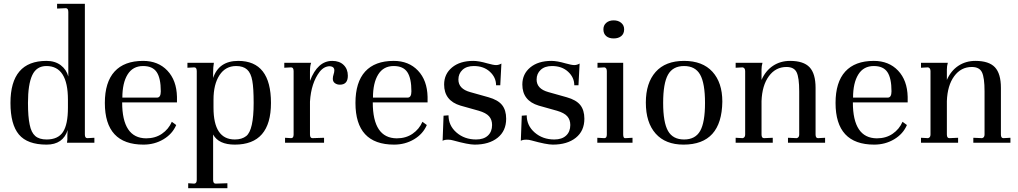

<svg xmlns="http://www.w3.org/2000/svg" viewBox="-20 -750 5350 1009"><path d="M225 10Q124 10 79.5 -43Q35 -96 35 -209Q35 -430 224 -430Q269 -430 299 -407.5Q329 -385 339 -348V-687Q339 -707 326 -707L280 -705V-730H426V-43Q426 -24 439 -24L476 -26V0H332Q334 -10 334 -16V-38Q334 -53 335 -58Q336 -63 336 -67Q311 10 225 10ZM225 -17Q285 -17 311 -56.5Q337 -96 337 -184V-226Q337 -403 224 -403Q172 -403 149.5 -355Q127 -307 127 -209Q127 -136 136 -95Q144 -54 165 -35.5Q186 -17 225 -17Z M734 10Q531 10 531 -209Q531 -318 582 -374Q633 -430 732 -430Q811 -430 859.5 -379Q908 -328 910 -241V-212H622Q622 -24 748 -23Q796 -23 831 -47Q866 -71 883 -110L906 -93Q886 -46 839 -18Q792 10 734 10ZM623 -237H805Q825 -237 825 -270Q825 -339 803.5 -371Q782 -403 732 -403Q678 -403 650.5 -358.5Q623 -314 623 -237Z M969 239V213L1001 215Q1014 214 1014 195V-376Q1014 -396 1001 -396L965 -394V-420H1104Q1100 -397 1100 -369V-340Q1130 -430 1232 -430Q1404 -430 1404 -209Q1404 10 1214 10Q1129 10 1100 -43V195Q1100 215 1113 215L1175 213V239ZM1214 -17Q1251 -17 1274 -35Q1313 -66 1313 -209Q1313 -287 1306 -325Q1299 -366 1278.5 -384.5Q1258 -403 1221 -403Q1165 -403 1133.5 -355Q1102 -307 1102 -226V-184Q1102 -17 1214 -17Z M1478 0V-26L1510 -24Q1523 -24 1523 -43V-376Q1523 -396 1510 -396L1474 -394V-420H1615Q1609 -404 1609 -374V-325Q1649 -430 1726 -430Q1764 -430 1786 -408.5Q1808 -387 1808 -352Q1808 -305 1766 -305Q1751 -305 1740 -313Q1729 -321 1729 -336Q1729 -347 1733 -359Q1737 -371 1737 -380Q1737 -400 1714 -402Q1683 -402 1660 -373Q1615 -314 1609 -216V-43Q1609 -24 1622 -24L1683 -26V0Z M2051 10Q1848 10 1848 -209Q1848 -318 1899 -374Q1950 -430 2049 -430Q2128 -430 2176.5 -379Q2225 -328 2227 -241V-212H1939Q1939 -24 2065 -23Q2113 -23 2148 -47Q2183 -71 2200 -110L2223 -93Q2203 -46 2156 -18Q2109 10 2051 10ZM1940 -237H2122Q2142 -237 2142 -270Q2142 -339 2120.5 -371Q2099 -403 2049 -403Q1995 -403 1967.5 -358.5Q1940 -314 1940 -237Z M2474 10Q2441 10 2362 -12Q2349 -16 2335 -16Q2315 -16 2306 -10L2311 -142L2337 -144Q2337 -90 2379 -53.5Q2421 -17 2482 -17Q2522 -17 2544 -37.5Q2566 -58 2566 -93Q2566 -121 2550 -139Q2534 -157 2496 -168L2400 -195Q2314 -221 2314 -306Q2314 -361 2355.5 -395.5Q2397 -430 2467 -430Q2496 -430 2541 -417Q2573 -408 2587 -408Q2601 -408 2615 -416L2609 -302H2587Q2587 -343 2554.5 -373Q2522 -403 2470 -403Q2432 -403 2410.5 -383Q2389 -363 2389 -332Q2389 -283 2451 -266L2547 -239Q2597 -225 2618.5 -198Q2640 -171 2640 -126Q2640 -62 2595 -26Q2550 10 2474 10Z M2885 10Q2852 10 2773 -12Q2760 -16 2746 -16Q2726 -16 2717 -10L2722 -142L2748 -144Q2748 -90 2790 -53.5Q2832 -17 2893 -17Q2933 -17 2955 -37.5Q2977 -58 2977 -93Q2977 -121 2961 -139Q2945 -157 2907 -168L2811 -195Q2725 -221 2725 -306Q2725 -361 2766.5 -395.5Q2808 -430 2878 -430Q2907 -430 2952 -417Q2984 -408 2998 -408Q3012 -408 3026 -416L3020 -302H2998Q2998 -343 2965.5 -373Q2933 -403 2881 -403Q2843 -403 2821.5 -383Q2800 -363 2800 -332Q2800 -283 2862 -266L2958 -239Q3008 -225 3029.5 -198Q3051 -171 3051 -126Q3051 -62 3006 -26Q2961 10 2885 10Z M3119 0V-26L3156 -24Q3169 -24 3169 -43V-376Q3169 -393 3157 -396L3120 -394V-420H3255V-43Q3255 -33 3258 -28Q3261 -23 3268 -24L3304 -26V0ZM3151 -596Q3151 -617 3166 -630Q3181 -643 3205 -643Q3229 -643 3244.5 -630Q3260 -617 3260 -596Q3260 -573 3245 -560.5Q3230 -548 3205 -548Q3180 -548 3165.5 -560.5Q3151 -573 3151 -596Z M3572 10Q3477 10 3425.5 -48Q3374 -106 3374 -211Q3374 -314 3425.5 -372Q3477 -430 3575 -430Q3672 -430 3724 -373Q3776 -316 3776 -216Q3773 10 3572 10ZM3685 -209Q3685 -312 3659.5 -357.5Q3634 -403 3575 -403Q3516 -403 3490.5 -357.5Q3465 -312 3465 -209Q3465 -107 3490.5 -62Q3516 -17 3575 -17Q3634 -17 3659.5 -62Q3685 -107 3685 -209Z M3846 0V-26L3883 -24Q3896 -27 3896 -43V-376Q3896 -393 3883 -396L3846 -394V-420H3987Q3982 -403 3982 -385V-330Q4003 -378 4042 -404Q4081 -430 4132 -430Q4203 -430 4234.5 -396.5Q4266 -363 4266 -288V-43Q4266 -24 4279 -24L4316 -26V0H4121V-26L4167 -24Q4180 -27 4180 -43V-270Q4180 -342 4166.5 -370Q4153 -398 4113 -398Q4056 -398 4020.5 -349.5Q3985 -301 3982 -219V-43Q3982 -24 3995 -24L4041 -26V0Z M4574 10Q4371 10 4371 -209Q4371 -318 4422 -374Q4473 -430 4572 -430Q4651 -430 4699.5 -379Q4748 -328 4750 -241V-212H4462Q4462 -24 4588 -23Q4636 -23 4671 -47Q4706 -71 4723 -110L4746 -93Q4726 -46 4679 -18Q4632 10 4574 10ZM4463 -237H4645Q4665 -237 4665 -270Q4665 -339 4643.5 -371Q4622 -403 4572 -403Q4518 -403 4490.5 -358.5Q4463 -314 4463 -237Z M4820 0V-26L4857 -24Q4870 -27 4870 -43V-376Q4870 -393 4857 -396L4820 -394V-420H4961Q4956 -403 4956 -385V-330Q4977 -378 5016 -404Q5055 -430 5106 -430Q5177 -430 5208.5 -396.5Q5240 -363 5240 -288V-43Q5240 -24 5253 -24L5290 -26V0H5095V-26L5141 -24Q5154 -27 5154 -43V-270Q5154 -342 5140.5 -370Q5127 -398 5087 -398Q5030 -398 4994.5 -349.5Q4959 -301 4956 -219V-43Q4956 -24 4969 -24L5015 -26V0Z"/></svg>

Font: UnnaRegular
Style: Regular
Weight: 400
Designer: Jorge de Buen Unna
Foundry: Omnibus-Type
Version: Version 2.008;hotconv 1.0.109;makeotfexe 2.5.65596